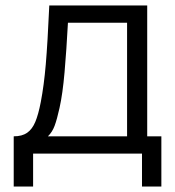

<svg xmlns="http://www.w3.org/2000/svg" viewBox="-20 -560 638 700"><path d="M30 -63Q60.3 -63 78.8 -75.8Q97.2 -88.5 108.5 -115.2Q119.8 -141.8 128.7 -188Q140.3 -248.3 146.9 -325.3Q153.5 -402.3 159.7 -540H516.7V-63H568.3V120H497.7V0H100.7V120H30ZM154.7 -63H443.3V-477H227.7Q222.3 -376.3 215.4 -297.1Q208.5 -217.8 197 -166.3Q187.7 -124.3 179.1 -101.3Q170.5 -78.3 154.7 -63Z"/></svg>

Font: Manrope
Style: Regular
Weight: 400
Designer: Mikhail Sharanda
Foundry: Mikhail Sharanda
Version: Version 4.503